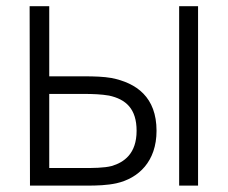

<svg xmlns="http://www.w3.org/2000/svg" viewBox="-20 -582 714 602"><path d="M72.9 -562.5 74 0H252.1C284.4 0 315.6 -1 344.8 -7.3C414.6 -22.9 470.8 -76 470.8 -171.9C470.8 -277.1 408.3 -321.9 329.2 -337.5C305.2 -341.7 276 -342.7 242.7 -342.7H134.4V-562.5ZM541.7 -562.5H601V0H541.7ZM134.4 -287.5H243.8C269.8 -287.5 297.9 -286.5 321.9 -282.3C375 -270.8 408.3 -240.6 408.3 -171.9C408.3 -100 368.8 -72.9 330.2 -61.5C306.2 -55.2 269.8 -55.2 243.8 -55.2H134.4Z"/></svg>

Font: Manrope3 Light
Style: Regular
Weight: 300
Designer: Mikhail Sharanda
Foundry: Mikhail Sharanda
Version: Version 3.000;PS 003.000;hotconv 1.0.88;makeotf.lib2.5.64775